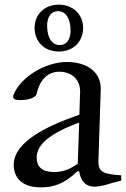

<svg xmlns="http://www.w3.org/2000/svg" viewBox="-20 -797 543 827"><path d="M233 -575C295 -575 338 -617 338 -677C338 -735 294 -777 233 -777C172 -777 129 -735 129 -677C129 -617 172 -575 233 -575ZM237 -603C204 -603 183 -634 183 -686C183 -727 202 -749 230 -749C263 -749 284 -717 284 -665C284 -624 265 -603 237 -603ZM156 10C208 10 255 -3 313 -59H321C325 -38 334 7 388 7C401 7 424 4 467 -10L502 -19V-42C425 -47 402 -55 404 -107L414 -412C416 -486 355 -530 268 -530C176 -530 69 -466 38 -388C32 -369 46 -366 69 -366C109 -366 135 -379 138 -393C152 -458 190 -488 235 -488C292 -488 326 -451 325 -402L322 -303L297 -294C105 -225 39 -154 39 -87C39 -41 65 10 156 10ZM213 -56C164 -56 138 -76 138 -119C138 -159 168 -212 313 -266L321 -269L315 -92C290 -75 261 -56 213 -56Z"/></svg>

Font: Hedvig Letters Serif 24pt
Style: Regular
Weight: 400
Designer: Alexander Örn & Tor Weibull
Foundry: Kanon Foundry
Version: Version 1.000